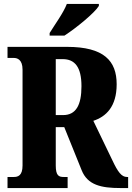

<svg xmlns="http://www.w3.org/2000/svg" viewBox="-20 -951 668 971"><path d="M231 -784V-771H306C365 -809 459 -886 480 -921V-931H318C301 -886 256 -825 231 -784ZM18 0H322V-56H302C278 -56 262 -62 262 -114V-308H305L393 -90C423 -15 492 0 589 0H628V-56H622C595 -56 576 -81 548 -141L452 -340C516 -361 570 -411 570 -525C570 -643 506 -714 319 -714H18V-658H50C66 -658 94 -651 94 -599V-114C94 -62 70 -56 50 -56H18ZM299 -369H262V-652H297C359 -652 392 -611 392 -515C392 -419 364 -369 299 -369Z"/></svg>

Font: Noto Serif Hebrew ExtraCondensed Black
Style: Regular
Weight: 900
Width: 2
Designer: Monotype Design Team
Foundry: Monotype Imaging Inc.
Version: Version 2.004